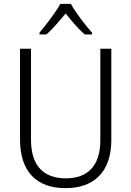

<svg xmlns="http://www.w3.org/2000/svg" viewBox="-20 -967 682 997"><path d="M348 -947H293C270 -903 218 -837 185 -797V-788H221C254 -817 290 -860 321 -897C351 -859 387 -817 420 -788H458V-797C426 -833 372 -902 348 -947ZM558 -240V-714H501V-238C501 -107 436 -41 322 -41C205 -41 141 -107 141 -242V-714H84V-242C84 -78 168 10 320 10C469 10 558 -75 558 -240Z"/></svg>

Font: Noto Sans Khmer SemiCondensed Light
Style: Regular
Weight: 300
Width: 4
Designer: Danh Hong and the Monotype Design Team
Foundry: Monotype Imaging Inc.
Version: Version 2.004